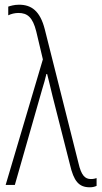

<svg xmlns="http://www.w3.org/2000/svg" viewBox="-20 -785 434 815"><path d="M361 10C375 10 383 7 390 4V-29C385 -27 376 -25 366 -25C341 -25 325 -40 313 -93L170 -661C150 -739 113 -765 61 -765C40 -765 25 -760 15 -757V-720C27 -726 43 -730 58 -730C96 -730 119 -712 134 -651L162 -533L4 0H43L159 -406C166 -428 172 -450 177 -471H180C186 -446 189 -437 203 -377L277 -86C293 -17 314 10 361 10Z"/></svg>

Font: Noto Sans Condensed ExtraLight
Style: Regular
Weight: 200
Width: 3
Designer: Monotype Design Team
Foundry: Monotype Imaging Inc.
Version: Version 2.013